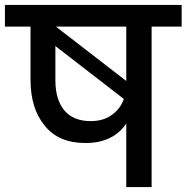

<svg xmlns="http://www.w3.org/2000/svg" viewBox="-44 -760 758 780"><path d="M694 -740C694 -740 -24 -740 -24 -740C-24 -740 -24 -652 -24 -652C-24 -652 80 -652 80 -652C80 -652 80 -437 80 -437C80 -437 80 -437 80 -437C80 -358 99 -296 138 -249C176 -202 231 -179 303 -179C303 -179 303 -179 303 -179C342 -179 375 -186 403 -200C430 -213 452 -233 469 -258C469 -258 469 0 469 0C469 0 572 0 572 0C572 0 572 -652 572 -652C572 -652 694 -652 694 -652C694 -652 694 -740 694 -740ZM469 -431C469 -431 183 -652 183 -652C183 -652 469 -652 469 -652C469 -652 469 -431 469 -431ZM324 -268C324 -268 324 -268 324 -268C277 -268 241 -283 217 -312C193 -341 181 -382 181 -434C181 -434 181 -573 181 -573C181 -573 459 -358 459 -358C459 -358 459 -358 459 -358C450 -331 433 -309 410 -293C387 -276 358 -268 324 -268Z"/></svg>

Font: Girnar Poppins
Style: Medium
Weight: 500
Designer: Ninad Kale (Devanagari), Jonny Pinhorn (Latin)
Foundry: Indian Type Foundry
Version: ""